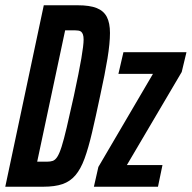

<svg xmlns="http://www.w3.org/2000/svg" viewBox="-29 -708 727 728"><path d="M-9 0 137 -688H266Q311 -688 337.5 -677.5Q364 -667 376 -644Q388 -621 388 -583Q388 -544 378.5 -486Q369 -428 351 -346Q334 -265 320 -205.5Q306 -146 291.5 -106.5Q277 -67 257 -43.5Q237 -20 208 -10Q179 0 135 0ZM112 -95H150Q162 -95 171 -98Q180 -101 188 -113Q196 -125 204.5 -151.5Q213 -178 224 -225Q235 -272 251 -344Q271 -437 279.5 -487Q288 -537 288 -558Q288 -570 285.5 -577Q283 -584 279 -587.5Q275 -591 268.5 -592Q262 -593 255 -593H218ZM327 0 344 -75 551 -428H420L439 -510H678L660 -435L452 -82H587L570 0Z"/></svg>

Font: Saira UltraCondensed
Style: Bold Italic
Weight: 700
Width: 1
Italic angle: -12°
Designer: Hector Gatti with collaboration of the Omnibus-Type team
Foundry: Omnibus-Type
Version: Version 1.101